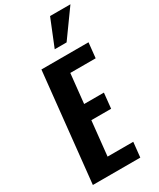

<svg xmlns="http://www.w3.org/2000/svg" viewBox="-264 -1158 1021 1236"><g transform="rotate(-30 246.0 -540.0)"><path d="M259.8 -879.4 340.8 -1079.6H492.2L348.1 -879.4ZM35.6 0 120.6 -809.6H470.7L459 -697.3H270.5L247.6 -479.5H394.5L382.8 -366.2H235.8L209 -110.8H399.9L388.2 0Z"/></g></svg>

Font: Oswald
Style: Demi-Bold
Weight: 600
Designer: Vernon Adams
Foundry: Vernon Adams
Version: 3.0; ttfautohint (v0.94.23-7a4d-dirty) -l 8 -r 50 -G 200 -x 